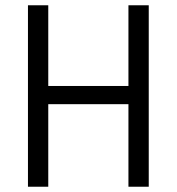

<svg xmlns="http://www.w3.org/2000/svg" viewBox="-20 -708 670 728"><path d="M86 0V-688H163V-382H467V-688H544V0H467V-313H163V0Z"/></svg>

Font: Saira SemiCondensed
Style: Regular
Weight: 400
Width: 4
Designer: Hector Gatti with collaboration of the Omnibus-Type team
Foundry: Omnibus-Type
Version: Version 1.101